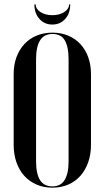

<svg xmlns="http://www.w3.org/2000/svg" viewBox="-20 -859 483 888"><path d="M43.2 -190Q43.2 -145 56 -108.4Q68.8 -71.8 92.2 -45.9Q115.8 -20 148.8 -5.5Q181.8 9 222.2 9Q262 9 295.1 -5.1Q328.2 -19.2 351.6 -45.6Q375 -72 387.9 -108.5Q400.8 -145 400.8 -190V-516.5Q400.8 -559.2 387.9 -594.8Q375 -630.2 351.5 -655.4Q328 -680.5 295.2 -694.2Q262.5 -708 223 -708Q182.2 -708 149.2 -694.2Q116.2 -680.5 92.6 -655Q69 -629.5 56.1 -594.4Q43.2 -559.2 43.2 -516.5ZM146.8 -585.8Q146.8 -614.8 151.6 -636.8Q156.5 -658.8 165.9 -673.2Q175.2 -687.8 189.6 -694.9Q204 -702 223 -702Q241 -702 255.4 -695.2Q269.8 -688.5 278.6 -674Q287.5 -659.5 292.4 -637.5Q297.2 -615.5 297.2 -585.8V-113.2Q297.2 -83.2 292.4 -61.6Q287.5 -40 278.2 -25.5Q269 -11 255 -4Q241 3 222.5 3Q203.5 3 189.1 -4Q174.8 -11 165.5 -25.4Q156.2 -39.8 151.5 -61.9Q146.8 -84 146.8 -113.2ZM299.5 -838.8H304.8Q304.8 -797.5 281.6 -771.5Q258.5 -745.5 222 -745.5Q185.5 -745.5 162.3 -771.6Q139 -797.7 139 -838.8H145Q145 -817.5 167.5 -803.1Q190 -788.8 222.7 -788.8Q254.5 -788.8 277 -803.2Q299.5 -817.8 299.5 -838.8Z"/></svg>

Font: Moniqa Black
Style: Regular
Weight: 900
Designer: Rajesh Rajput
Foundry: Rajesh Rajput
Version: Version 1.000